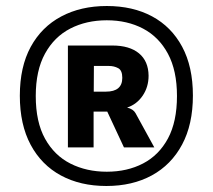

<svg xmlns="http://www.w3.org/2000/svg" viewBox="-20 -752 708 639"><path d="M334 -133Q247.5 -133 182.8 -168Q118 -203 82 -270.2Q46 -337.5 46 -433.5Q46 -529.5 82.2 -596Q118.5 -662.5 183.8 -697.2Q249 -732 335.5 -732Q422 -732 486.2 -697.5Q550.5 -663 586.2 -596.5Q622 -530 622 -434Q622 -338 586 -270.8Q550 -203.5 485.2 -168.2Q420.5 -133 334 -133ZM335.5 -180.5Q403.5 -180.5 456.2 -208Q509 -235.5 539 -291.2Q569 -347 569 -432.5Q569 -517 539 -573Q509 -629 456.2 -656.8Q403.5 -684.5 335.5 -684.5Q267.5 -684.5 214 -657Q160.5 -629.5 129.8 -573.5Q99 -517.5 99 -432.5Q99 -346 130 -290.2Q161 -234.5 214.5 -207.5Q268 -180.5 335.5 -180.5ZM206 -261.5V-600.5H354Q411 -600.5 442.5 -574.5Q474 -548.5 474.5 -500Q474.5 -462.5 454.8 -433.5Q435 -404.5 403 -394Q423.5 -389 431 -375.5L493.5 -261.5H392.5L337 -380.5H291.5V-261.5ZM342.5 -532.5H292.5L292 -447H332.5Q387 -447 387 -493Q387 -518 373.2 -525.2Q359.5 -532.5 342.5 -532.5Z"/></svg>

Font: Spline Sans Medium
Style: Regular
Weight: 500
Designer: Eben Sorkin, Mirko Velimirovic
Foundry: Sorkin Type
Version: Version 1.000; ttfautohint (v1.8.3)